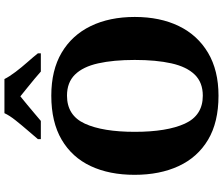

<svg xmlns="http://www.w3.org/2000/svg" viewBox="-88 -882 981 844"><g transform="rotate(-90 402.0 -460.5)"><path d="M403 10Q286 10 209 -36Q132 -82 93.5 -165Q55 -248 55 -359Q55 -470 93.5 -552Q132 -634 209.5 -679.5Q287 -725 403 -725Q515 -725 592 -679.5Q669 -634 709 -551.5Q749 -469 749 -358Q749 -247 709 -164.5Q669 -82 591.5 -36Q514 10 403 10ZM403 -59Q461 -59 495.5 -94.5Q530 -130 545 -197Q560 -264 560 -358Q560 -452 545 -519Q530 -586 495.5 -621Q461 -656 403 -656Q316 -656 280 -577.5Q244 -499 244 -358Q244 -217 280 -138Q316 -59 403 -59ZM212 -784Q228 -803 250.5 -829Q273 -855 294.5 -882Q316 -909 326 -931H476Q487 -909 507.5 -882Q528 -855 551 -829Q574 -803 589 -784V-771H509Q497 -782 477 -798.5Q457 -815 436 -832Q415 -849 400 -861Q385 -849 364.5 -832Q344 -815 324.5 -798.5Q305 -782 292 -771H212Z"/></g></svg>

Font: Noto Serif Tibetan ExtraBold
Style: Regular
Weight: 800
Version: Version 2.103